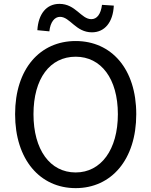

<svg xmlns="http://www.w3.org/2000/svg" viewBox="-20 -959 782 992"><path d="M371 13C555 13 684 -134 684 -369C684 -604 555 -747 371 -747C187 -747 58 -604 58 -369C58 -134 187 13 371 13ZM371 -68C238 -68 153 -186 153 -369C153 -553 238 -666 371 -666C502 -666 589 -553 589 -369C589 -186 502 -68 371 -68ZM455 -792C521 -792 564 -844 568 -930L507 -934C501 -886 481 -860 452 -860C399 -860 371 -939 287 -939C220 -939 178 -887 173 -803L235 -797C240 -845 262 -872 290 -872C342 -872 371 -792 455 -792Z"/></svg>

Font: Kinto Sans
Style: Regular
Weight: 400
Designer: Authors: Ryoko NISHIZUKA  (kana & ideographs); Paul D. Hunt (Latin, Greek & Cyrillic); Wenlong ZHANG  (bopomofo); Sandol
Foundry: Adobe Systems Incorporated, ookami Inc.
Version: Version 0.001